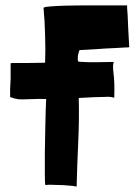

<svg xmlns="http://www.w3.org/2000/svg" viewBox="-20 -687 518 713"><path d="M150.4 -319.3Q150.4 -319.3 151.4 -319.3Q149.4 -275.4 148.4 -221.7Q147.5 -168.9 146.5 -121.1Q146.5 -74.2 146.5 -40Q146.5 -5.9 148.4 0Q151.4 0 165 -1Q178.7 -1 197.3 0Q214.8 0 233.4 2Q252 2.9 264.6 5.9Q264.6 5.9 264.6 4.9Q266.6 -76.2 270.5 -159.2Q274.4 -242.2 272.5 -323.2Q309.6 -325.2 332 -326.2Q355.5 -327.1 368.2 -327.1Q381.8 -328.1 389.6 -327.1Q397.5 -326.2 403.3 -324.2Q403.3 -324.2 404.3 -324.2Q406.2 -381.8 401.4 -416Q397.5 -450.2 403.3 -457Q367.2 -456.1 344.7 -456.1Q322.3 -456.1 307.6 -456.1Q294.9 -457 287.1 -457Q279.3 -458 271.5 -458Q268.6 -460.9 268.6 -467.8Q268.6 -474.6 269.5 -481.4Q271.5 -488.3 272.5 -493.2Q274.4 -499 275.4 -501Q280.3 -501 294.9 -502Q309.6 -502.9 329.1 -503.9Q348.6 -504.9 371.1 -506.8Q392.6 -507.8 412.1 -508.8Q430.7 -509.8 444.3 -510.7Q457 -510.7 460 -511.7Q458 -553.7 456.1 -582Q455.1 -611.3 454.1 -628.9Q453.1 -647.5 452.1 -656.2Q452.1 -665 452.1 -667Q375 -667 318.4 -667Q261.7 -667 223.6 -666Q186.5 -665 167 -663.1Q147.5 -662.1 141.6 -658.2Q146.5 -607.4 147.5 -555.7Q149.4 -504.9 147.5 -454.1Q109.4 -453.1 85 -453.1Q60.5 -453.1 46.9 -453.1Q33.2 -453.1 27.3 -453.1Q22.5 -453.1 19.5 -452.1Q19.5 -416 19.5 -393.6Q18.6 -371.1 17.6 -357.4Q17.6 -343.8 17.6 -337.9Q17.6 -335.9 17.6 -334Q17.6 -331.1 17.6 -329.1Q17.6 -327.1 18.6 -326.2Q34.2 -320.3 48.8 -318.4Q64.5 -317.4 79.1 -318.4Q94.7 -319.3 111.3 -319.3Q127 -320.3 141.6 -319.3Q142.6 -319.3 144.5 -319.3Q146.5 -319.3 150.4 -319.3Z"/></svg>

Font: Londrina Solid
Style: NNS
Weight: 400
Designer: Marcelo Magalhaes
Version: Version 1.002